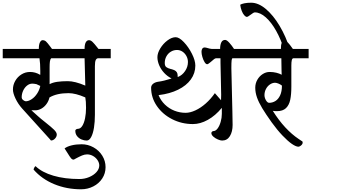

<svg xmlns="http://www.w3.org/2000/svg" viewBox="-30 -978 2550 1416"><path d="M256.3 -617.2Q256.3 -649.9 264.6 -665.8Q272.9 -681.6 284.2 -681.6Q298.8 -681.6 309.3 -672.1Q319.8 -662.6 340.3 -634.8L353.5 -617.2H593.8Q593.8 -649.9 602.5 -665.8Q611.3 -681.6 626.5 -681.6Q639.2 -681.6 652.6 -668.7Q666 -655.8 688 -627.4L696.3 -617.2H786.6V-548.3H693.8Q683.1 -548.3 676.5 -536.1Q669.9 -523.9 669.9 -489.7V-130.9Q669.9 -79.6 663.1 -36.4Q656.2 6.8 642.3 32.7Q628.4 58.6 609.4 58.6Q590.8 58.6 571.3 50.5Q551.8 42.5 538.6 26.1Q525.4 9.8 525.4 -14.2Q525.4 -19.5 531.2 -23.7Q537.1 -27.8 543.9 -27.8Q563 -27.8 576.7 -49.3Q590.3 -70.8 597.4 -106.2Q604.5 -141.6 604.5 -182.6Q604.5 -232.9 599.1 -259.8H598.6Q527.3 -291 475.1 -291Q389.6 -291 335.9 -259.8H335Q328.6 -232.4 312.7 -210.7Q296.9 -189 275.1 -176.8Q253.4 -164.6 230.5 -164.6H201.7L250 -121.1Q265.1 -106.9 306.6 -74.2Q349.1 -40.5 368.9 -21Q388.7 -1.5 388.7 14.2Q388.7 30.3 375.5 44.2Q362.3 58.1 346.7 58.1H345.7Q345.2 58.1 342.8 54.9Q340.3 51.8 338.4 49.3L133.3 -177.7Q103.5 -210.9 84.5 -250.7Q65.4 -290.5 65.4 -318.4Q65.4 -351.6 82.3 -381.3Q99.1 -411.1 128.2 -429.2Q157.2 -447.3 191.4 -447.3Q231 -447.3 264.6 -426.8H267.1V-455.1Q267.1 -511.2 261.2 -548.3H-9.8V-617.2ZM470.2 -379.4Q522.5 -379.4 599.1 -346.7L593.8 -548.3H347.7Q339.8 -540.5 337.9 -523.7Q335.9 -506.8 335.9 -481.9V-357.4Q358.4 -369.6 391.8 -374.5Q425.3 -379.4 470.2 -379.4ZM238.8 -357.4Q231 -358.9 222.7 -360.1Q214.4 -361.3 208.5 -361.3Q187.5 -361.3 169.4 -346.9Q151.4 -332.5 140.6 -309.1Q129.9 -285.6 129.9 -259.8Q129.9 -250 138.4 -241.9Q147 -233.9 159.2 -231Q180.2 -231 203.1 -246.1Q226.1 -261.2 243.4 -287.4Q260.7 -313.5 267.1 -344.2Z M555.7 342.3Q593.8 342.3 627.4 328.1Q661.1 314 681.6 291Q702.1 268.1 702.1 242.2Q702.1 222.7 689.7 203.6Q677.2 184.6 656.5 172.6Q635.7 160.6 612.3 160.6Q594.2 160.6 575 168.7Q555.7 176.8 530.3 190.4Q516.1 199.2 512.2 199.2Q502 199.2 492.9 188Q483.9 176.8 468.8 151.9Q454.1 127 446.3 116.7Q464.4 102.5 497.6 94.2Q530.8 85.9 571.8 85.9Q618.7 85.9 659.4 108.6Q700.2 131.3 724.4 170.2Q748.5 209 748.5 254.9Q748.5 300.8 724.1 338.1Q699.7 375.5 658.2 396.7Q616.7 418 567.9 418Q461.9 418 370.4 380.4Q278.8 342.8 217.8 272.9Q217.8 268.1 222.9 258.1Q228 248 232.9 248Q279.8 293 363.3 317.6Q446.8 342.3 555.7 342.3Z M1235.4 -399.4Q1204.6 -414.6 1180.7 -440.4Q1156.7 -466.3 1143.8 -497.1Q1130.9 -527.8 1130.9 -556.2Q1130.9 -586.4 1152.1 -621.3Q1173.3 -656.2 1205.1 -679.9Q1236.8 -703.6 1265.6 -703.6Q1291.5 -703.6 1325.9 -667.5Q1360.4 -631.3 1385.5 -581.5Q1410.6 -531.7 1410.6 -494.6Q1410.6 -438 1377.4 -392.1Q1344.2 -346.2 1283.4 -316.4Q1222.7 -286.6 1142.1 -276.9H1139.2Q1155.3 -236.8 1186 -207Q1216.8 -177.2 1256.3 -161.6Q1295.9 -146 1338.9 -146Q1372.6 -146 1411.4 -164.1Q1450.2 -182.1 1487.3 -214.8Q1524.4 -247.6 1554.7 -291L1600.1 -238.8Q1601.1 -249.5 1601.1 -278.8Q1601.1 -304.7 1599.1 -379.9Q1596.2 -466.8 1596.2 -514.6V-548.3H1564Q1557.6 -548.3 1549.3 -542.2Q1541 -536.1 1528.8 -524.9Q1526.9 -523.4 1519.3 -517.1Q1511.7 -510.7 1506.6 -507.6Q1501.5 -504.4 1498 -504.4Q1488.3 -504.4 1478.5 -520.3Q1468.8 -536.1 1462.4 -558.1Q1456.1 -580.1 1456.1 -596.2Q1456.1 -610.4 1461.9 -619.1Q1467.8 -627.9 1480 -627.9Q1487.8 -627.9 1504.9 -622.6Q1506.8 -622.1 1515.9 -619.6Q1524.9 -617.2 1531.2 -617.2H1593.3Q1593.3 -647 1602.1 -665.3Q1610.8 -683.6 1630.4 -683.6Q1642.6 -683.6 1661.4 -662.6Q1680.2 -641.6 1695.8 -617.2H1796.9V-548.3H1685.5Q1680.2 -548.3 1678.2 -532.7Q1676.3 -517.1 1676.3 -475.1Q1676.3 -435.1 1681.2 -264.2Q1682.1 -228.5 1683.8 -156.5Q1685.5 -84.5 1685.5 -56.6Q1685.5 -6.8 1665.5 25.9Q1645.5 58.6 1607.9 58.6Q1596.2 58.6 1576.9 50.5Q1557.6 42.5 1543.2 29.5Q1528.8 16.6 1528.8 2.9Q1528.8 -2.4 1533.7 -6.8Q1538.6 -11.2 1543.5 -11.2Q1560.5 -11.2 1574.7 -30.3Q1588.9 -49.3 1597.4 -79.1Q1606 -108.9 1606 -138.2V-182.6Q1558.6 -125 1502.7 -94Q1446.8 -63 1392.6 -63Q1310.1 -63 1239.3 -99.1Q1168.5 -135.3 1126.5 -196.8Q1084.5 -258.3 1084.5 -331.1Q1084.5 -346.7 1097.2 -358.4Q1109.9 -370.1 1132.3 -374.5Q1160.6 -378.4 1182.4 -384Q1204.1 -389.6 1217.8 -394Q1231.4 -398.4 1235.4 -399.4ZM1356 -520.5Q1356 -543.9 1345 -564.5Q1334 -585 1315.7 -597.2Q1297.4 -609.4 1275.4 -609.4Q1250.5 -609.4 1229.7 -596.7Q1209 -584 1197 -562Q1185.1 -540 1185.1 -513.7Q1185.1 -492.2 1196 -483.4Q1207 -474.6 1230 -468.8H1231.4Q1247.6 -464.4 1257.3 -459.7Q1267.1 -455.1 1273.7 -445.6Q1280.3 -436 1280.3 -419.4V-410.6H1282.7Q1314 -422.9 1335 -453.9Q1356 -484.9 1356 -520.5Z M2041.5 -617.2Q2041.5 -677.7 2067.4 -677.7Q2079.6 -677.7 2092.3 -665.3Q2105 -652.8 2129.9 -617.2H2246.1V-548.3H2134.8Q2125.5 -548.3 2122.1 -534.9Q2118.7 -521.5 2118.7 -494.6V-340.3Q2118.7 -280.8 2110.4 -241.7Q2102.1 -202.6 2078.9 -180.4Q2055.7 -158.2 2012.2 -158.2Q1992.7 -158.2 1981.9 -160.6Q2025.4 -90.8 2073.7 -38.8Q2122.1 13.2 2171.9 46.4L2194.3 61.5Q2198.7 63 2200.4 65.7Q2202.1 68.4 2202.1 74.7Q2202.1 81.5 2196.5 88.4Q2190.9 95.2 2183.3 99.6Q2175.8 104 2170.9 104Q2152.8 104 2122.6 83.3Q2092.3 62.5 2053.5 21.7Q2014.6 -19 1973.6 -75.7Q1929.7 -137.2 1903.8 -180.2Q1877.9 -223.1 1865.2 -259.5Q1852.5 -295.9 1852.5 -331.1Q1852.5 -362.8 1867.7 -389.4Q1882.8 -416 1907.2 -431.6Q1931.6 -447.3 1959 -447.3Q1984.4 -447.3 2007.6 -441.7Q2030.8 -436 2047.4 -426.8Q2047.4 -434.1 2046.4 -455.6Q2044.9 -527.3 2044.9 -548.3H1777.3V-617.2ZM1998.5 -367.7Q1979.5 -367.7 1961.2 -355.5Q1942.9 -343.3 1931.6 -322Q1920.4 -300.8 1920.4 -275.9Q1920.4 -263.7 1925.5 -250.5Q1930.7 -237.3 1938.5 -228.5Q1946.3 -219.7 1954.1 -219.7Q1980 -219.7 2001.5 -233.2Q2022.9 -246.6 2036.1 -275.1Q2049.3 -303.7 2049.3 -346.7Q2037.1 -356.4 2022.5 -362.1Q2007.8 -367.7 1998.5 -367.7Z M1822.3 -958Q1875.5 -958 1930.4 -911.9Q1985.4 -865.7 2032.2 -787.1Q2079.1 -708.5 2108.4 -613.8H2064.5Q2041.5 -688 2006.6 -750.5Q1971.7 -813 1930.4 -849.9Q1889.2 -886.7 1849.1 -886.7Q1840.3 -886.7 1817.4 -868.7Q1809.6 -862.8 1802.2 -858.2Q1794.9 -853.5 1791 -853.5Q1781.7 -853.5 1771.2 -865.5Q1760.7 -877.4 1752.7 -897.9Q1744.6 -918.5 1741.7 -942.4H1740.2Q1751 -949.2 1772 -953.6Q1793 -958 1822.3 -958Z"/></svg>

Font: Dekko
Style: Regular
Weight: 400
Designer: Multiple
Foundry: Sorkin Type
Version: Version 2.001